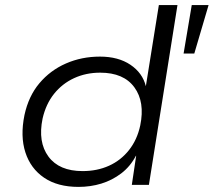

<svg xmlns="http://www.w3.org/2000/svg" viewBox="-20 -725 838 753"><path d="M288 8Q206 8 153 -28Q100 -64 79.5 -127.5Q59 -191 76 -274Q92 -348 134.5 -398.5Q177 -449 238.5 -476Q300 -503 372 -503Q444 -503 491.5 -471Q539 -439 552 -387L603 -705H676L564 0H497L514 -114H513Q491 -72 455.5 -45Q420 -18 377.5 -5Q335 8 288 8ZM304 -54Q361 -54 407.5 -75Q454 -96 486 -136.5Q518 -177 530 -233Q549 -325 507 -382.5Q465 -440 373 -440Q317 -440 270.5 -418.5Q224 -397 192 -357Q160 -317 147 -260Q128 -168 170 -111Q212 -54 304 -54ZM700 -515 732 -705H798L742 -515Z"/></svg>

Font: Nunito Sans 7pt SemiExpanded Light
Style: Italic
Weight: 300
Width: 6
Italic angle: -9°
Designer: Vernon Adams
Foundry: Vernon Adams
Version: Version 3.101;gftools[0.9.27]